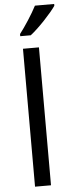

<svg xmlns="http://www.w3.org/2000/svg" viewBox="-64 -1022 406 1054"><g transform="rotate(-5 138.5 -495.0)"><path d="M277 -980V-990H171C148 -945 105 -879 76 -842V-830H134C181 -866 252 -943 277 -980ZM173 0V-760H85V0Z"/></g></svg>

Font: Noto Sans Arabic UI
Style: Regular
Weight: 400
Designer: Monotype Design Team, Nadine Chahine and Nizar Qandah
Foundry: Monotype Imaging Inc.
Version: Version 2.010